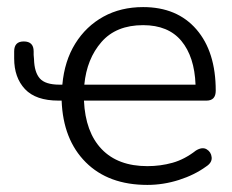

<svg xmlns="http://www.w3.org/2000/svg" viewBox="-20 -514 655 542"><path d="M396 8Q286 8 222 -56Q158 -120 154 -230H145Q81 -230 50.5 -262.5Q20 -295 20 -349Q20 -356 20 -360.5Q20 -365 20 -369Q20 -397 47 -397Q75 -397 75 -369Q75 -364 75 -359Q75 -354 76 -347Q77 -310 92.5 -292.5Q108 -275 148 -275H156Q162 -342 192.5 -391Q223 -440 272 -467Q321 -494 384 -494Q480 -494 534.5 -431Q589 -368 589 -258Q589 -230 563 -230H217Q221 -141 267 -93Q313 -45 396 -45Q433 -45 467 -54.5Q501 -64 533 -89Q551 -100 563.5 -92.5Q576 -85 577.5 -70Q579 -55 562 -44Q529 -20 485 -6Q441 8 396 8ZM218 -275H532Q529 -354 492 -398.5Q455 -443 384 -443Q308 -443 266.5 -395.5Q225 -348 218 -275Z"/></svg>

Font: Chiron GoRound TC L
Style: Regular
Weight: 300
Designer: Ryoko NISHIZUKA 西塚涼子 (kana, bopomofo & ideographs); Paul D. Hunt (Latin, Greek & Cyrillic); Sandoll Communications 산돌커뮤니
Foundry: Adobe
Version: Version 1.000;hotconv 1.1.1;makeotfexe 2.6.0